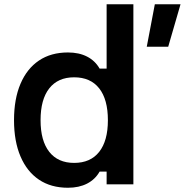

<svg xmlns="http://www.w3.org/2000/svg" viewBox="-20 -868 870 904"><path d="M300 16Q220 16 163.5 -22Q107 -60 76.5 -131.5Q46 -203 46 -302Q46 -402 76.5 -473.5Q107 -545 163.5 -583Q220 -621 300 -621Q352 -621 390 -601.5Q428 -582 449 -545H482V-848H608V0H482V-60H449Q428 -23 390 -3.5Q352 16 300 16ZM488 -302Q488 -400 447 -452Q406 -504 329 -504Q253 -504 212 -452Q171 -400 171 -302Q171 -205 212 -153Q253 -101 329 -101Q406 -101 447 -153Q488 -205 488 -302ZM671 -648 709 -848H830L772 -648Z"/></svg>

Font: Martian Mono SemiExpanded Medium
Style: Regular
Weight: 500
Width: 6
Designer: Roman Shamin
Foundry: Evil Martians
Version: Version 1.000